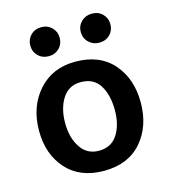

<svg xmlns="http://www.w3.org/2000/svg" viewBox="-108 -795 781 889"><g transform="rotate(-15 282.5 -351.0)"><path d="M527 -255Q527 -140 462.5 -66Q398 8 282 8Q167 8 102.5 -64Q38 -136 38 -248Q38 -364 105 -439.5Q172 -515 282 -515Q399 -515 463 -441.5Q527 -368 527 -255ZM164 -252Q164 -182 195 -135Q226 -88 283 -88Q342 -88 372 -134Q402 -180 402 -251Q402 -324 373 -370.5Q344 -417 282 -417Q225 -417 194.5 -370Q164 -323 164 -252ZM485 -641Q485 -611 465 -591Q445 -571 414 -571Q384 -571 363.5 -591Q343 -611 343 -641Q343 -670 363.5 -690Q384 -710 414 -710Q445 -710 465 -690Q485 -670 485 -641ZM242 -641Q242 -611 222 -591Q202 -571 172 -571Q141 -571 121 -591Q101 -611 101 -641Q101 -670 121 -690Q141 -710 172 -710Q202 -710 222 -690Q242 -670 242 -641Z"/></g></svg>

Font: Hind Siliguri SemiBold
Style: Regular
Weight: 600
Designer: Jyotish Sonowal
Foundry: Indian Type Foundry
Version: Version 1.001;PS 1.0;hotconv 1.0.86;makeotf.lib2.5.63406; tt